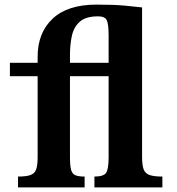

<svg xmlns="http://www.w3.org/2000/svg" viewBox="-20 -812 766 832"><path d="M595.7 -779.8V-130.9Q595.7 -96.2 602.5 -78.1Q609.4 -60.1 628.4 -53.5Q647.5 -46.9 683.6 -46.9V0H389.2V-46.9Q428.2 -46.9 439.5 -62.7Q450.7 -78.6 450.7 -130.9V-481.9H283.2V-130.9Q283.2 -94.2 288.1 -76.2Q293 -58.1 306.9 -52.5Q320.8 -46.9 346.7 -46.9V0H58.1V-46.9Q94.2 -46.9 112.5 -53.7Q130.9 -60.5 137 -78.9Q143.1 -97.2 143.1 -130.9V-481.9H22.9V-540H143.1V-565.9Q143.1 -669.9 208 -731Q272.9 -792 397.9 -792Q473.6 -792 518.8 -787.8Q564 -783.7 595.7 -779.8ZM283.2 -574.2V-540H450.7V-657.2Q450.7 -709.5 442.1 -725.3Q433.6 -741.2 404.8 -741.2Q352.5 -741.2 326.4 -718.5Q300.3 -695.8 291.7 -657.7Q283.2 -619.6 283.2 -574.2Z"/></svg>

Font: BIZ UDPMincho
Style: Bold
Weight: 700
Designer: TypeBank Co., Ltd.
Foundry: Morisawa Inc.
Version: Version 1.06